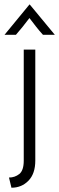

<svg xmlns="http://www.w3.org/2000/svg" viewBox="-37 -630 267 866"><path d="M14.6 216.7 3.5 170.8Q29.9 170.8 50 154.9Q70.1 138.9 70.1 94.4V-406.2H122.2V94.4Q122.2 153.5 91.3 185.1Q60.4 216.7 14.6 216.7ZM-16.7 -472.9 95.8 -609.7H97.2L210.4 -472.9H156.9Q140.3 -491 126 -509.4Q111.8 -527.8 95.8 -548.6Q79.9 -527.8 65.3 -509.4Q50.7 -491 34.7 -472.9Z"/></svg>

Font: Afacad Flux Light
Style: Regular
Weight: 300
Designer: Kristian Moeller
Foundry: Dicotype
Version: Version 1.100